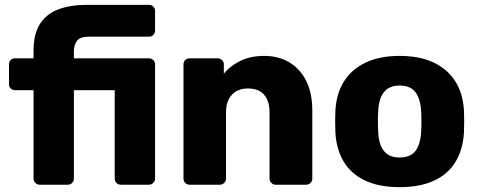

<svg xmlns="http://www.w3.org/2000/svg" viewBox="-20 -760 1970 790"><path d="M143 0Q133 0 125.5 -7.5Q118 -15 118 -25V-389H42Q31 -389 24 -396Q17 -403 17 -414V-495Q17 -506 24 -513Q31 -520 42 -520H118V-552Q118 -620 144.5 -661.5Q171 -703 220 -721.5Q269 -740 337 -740H593Q603 -740 610.5 -733Q618 -726 618 -715V-634Q618 -623 610.5 -616Q603 -609 593 -609H345Q311 -609 297.5 -593Q284 -577 284 -547V-520H593Q603 -520 610.5 -513Q618 -506 618 -495V-25Q618 -15 610.5 -7.5Q603 0 593 0H477Q466 0 459 -7.5Q452 -15 452 -25V-389H284V-25Q284 -15 277 -7.5Q270 0 259 0Z M760 0Q749 0 742 -7.5Q735 -15 735 -25V-495Q735 -506 742 -513Q749 -520 760 -520H875Q886 -520 893.5 -513Q901 -506 901 -495V-457Q926 -488 968 -509Q1010 -530 1067 -530Q1125 -530 1169.5 -504Q1214 -478 1239.5 -428Q1265 -378 1265 -304V-25Q1265 -15 1258 -7.5Q1251 0 1240 0H1114Q1104 0 1096.5 -7.5Q1089 -15 1089 -25V-298Q1089 -345 1066.5 -370.5Q1044 -396 1000 -396Q959 -396 934.5 -370.5Q910 -345 910 -298V-25Q910 -15 902.5 -7.5Q895 0 885 0Z M1624 10Q1540 10 1482.5 -17Q1425 -44 1394.5 -94.5Q1364 -145 1360 -215Q1359 -235 1359 -260.5Q1359 -286 1360 -305Q1364 -376 1396 -426Q1428 -476 1485.5 -503Q1543 -530 1624 -530Q1706 -530 1763.5 -503Q1821 -476 1853 -426Q1885 -376 1889 -305Q1890 -286 1890 -260.5Q1890 -235 1889 -215Q1885 -145 1854.5 -94.5Q1824 -44 1766.5 -17Q1709 10 1624 10ZM1624 -112Q1669 -112 1689.5 -139Q1710 -166 1713 -220Q1714 -235 1714 -260Q1714 -285 1713 -300Q1710 -353 1689.5 -380.5Q1669 -408 1624 -408Q1581 -408 1559.5 -380.5Q1538 -353 1536 -300Q1535 -285 1535 -260Q1535 -235 1536 -220Q1538 -166 1559.5 -139Q1581 -112 1624 -112Z"/></svg>

Font: Rubik Light
Style: Bold
Weight: 700
Version: Version 2.104